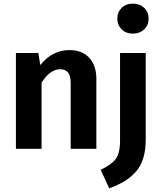

<svg xmlns="http://www.w3.org/2000/svg" viewBox="-20 -823 894 1062"><path d="M777.5 -660.5Q753 -637 715 -637Q677 -637 653 -660.5Q629 -684 629 -720Q629 -756 653 -779.5Q677 -803 715 -803Q753 -803 777.5 -779.5Q802 -756 802 -720Q802 -684 777.5 -660.5ZM364 -546Q434 -546 473.5 -503.5Q513 -461 513 -386V0H371V-362Q371 -405 356 -422.5Q341 -440 313 -440Q257 -440 210 -366V0H68V-530H192L203 -463Q269 -546 364 -546ZM644 -44V-530H786V-53Q786 8 772 53Q758 98 729.5 129Q701 160 667.5 180Q634 200 584 219L537 116Q595 89 619.5 57Q644 25 644 -44Z"/></svg>

Font: FiraGO SemiBold
Style: Regular
Weight: 600
Designer: bBox Type
Foundry: bBox Type GmbH
Version: Version 1.001;PS 001.001;hotconv 1.0.88;makeotf.lib2.5.64775